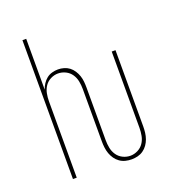

<svg xmlns="http://www.w3.org/2000/svg" viewBox="-135 -841 869 955"><g transform="rotate(-20 300.0 -363.5)"><path d="M400 8Q383 8 367 4Q351 0 337.5 -9.5Q324 -19 314.5 -32.5Q305 -46 299.5 -61.5Q294 -77 292 -93.5Q290 -110 290 -126V-404Q290 -425 286 -445.5Q282 -466 270.5 -483Q259 -500 240 -509.5Q221 -519 200 -519Q180 -519 161 -509.5Q142 -500 130.5 -483Q119 -466 115 -445.5Q111 -425 111 -404V0H91V-735H111V-466Q116 -481 125 -495Q134 -509 146.5 -519Q159 -529 175 -533.5Q191 -538 207 -538Q223 -538 238.5 -533.5Q254 -529 266.5 -519.5Q279 -510 288 -496Q297 -482 302 -467Q307 -452 308.5 -436Q310 -420 310 -404V-126Q310 -105 314 -84.5Q318 -64 329.5 -47Q341 -30 360 -20.5Q379 -11 400 -11Q420 -11 439 -20.5Q458 -30 469.5 -47Q481 -64 485 -84.5Q489 -105 489 -126V-530H509V-126Q509 -110 507 -93.5Q505 -77 499.5 -61.5Q494 -46 484.5 -32.5Q475 -19 461.5 -9.5Q448 0 432 4Q416 8 400 8Z"/></g></svg>

Font: Iosevka Curly Thin Extended
Style: Regular
Weight: 100
Width: 7
Monospace: yes
Designer: Belleve Invis
Foundry: Belleve Invis
Version: Version 11.1.0; ttfautohint (v1.8.3)